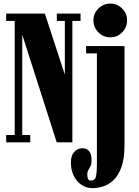

<svg xmlns="http://www.w3.org/2000/svg" viewBox="-20 -774 754 1044"><path d="M13.5 0V-40H60V-660H13.5V-700H224L340.5 -343.5H332.5V-660H289V-700H418V-660H373.5V0H288.5L91 -616.5H101V-40H144.5V0ZM483.5 249Q448.5 249 422 230.5Q395.5 212 380.5 180.5Q365.5 149 365.5 110Q365.5 71.5 383.8 51.8Q402 32 428 32Q452 32 465 48.5Q478 65 478 96.5Q478 117 472.2 129Q466.5 141 460.5 150.8Q454.5 160.5 454.5 173.5Q454.5 181.5 455.8 189.5Q457 197.5 461.5 202.8Q466 208 474.5 208Q496.5 208 501.8 185.2Q507 162.5 507 115.5V-483.5H448V-523.5H657V15.5Q657 88 640.5 134Q624 180 597.8 205Q571.5 230 541.2 239.5Q511 249 483.5 249ZM580 -571Q542 -571 515 -598Q488 -625 488 -663.5Q488 -701 515 -727.8Q542 -754.5 580 -754.5Q617.5 -754.5 644.2 -727.8Q671 -701 671 -663.5Q671 -625 644.2 -598Q617.5 -571 580 -571Z"/></svg>

Font: Imbue Thin 10pt Black
Style: Regular
Weight: 900
Version: Version 1.102